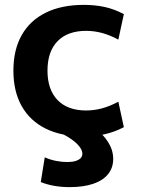

<svg xmlns="http://www.w3.org/2000/svg" viewBox="-20 -550 584 788"><path d="M324 10Q233 10 168.2 -21.8Q103.3 -53.7 69.2 -114.2Q35 -174.7 35 -260Q35 -345.7 69.2 -406Q103.3 -466.3 168.2 -498.2Q233 -530 324 -530Q370.3 -530 410.3 -521.2Q450.3 -512.3 488.3 -492L465.7 -387.4Q431 -406 398.7 -414.7Q366.3 -423.4 333.7 -423.4Q257.6 -423.4 216.3 -381Q174.9 -338.7 174.9 -260Q174.9 -182 216.3 -139.3Q257.6 -96.6 333.7 -96.6Q366.3 -96.6 398.7 -105.3Q431 -114 465.7 -132.6L488.3 -28Q450.3 -8.3 410.3 0.8Q370.3 10 324 10ZM265.7 218Q199.3 218 147.3 197.3L163.7 95.7Q185.3 105.4 209.2 110.2Q233 115 255.7 115Q276 115 289.7 110.9Q303.3 106.7 310.7 99.4Q318 92 318 81Q318 62.7 297.5 41.7Q277 20.7 237.3 0L360.9 -32.6Q402.9 0 423.8 33.2Q444.6 66.4 444.6 102Q444.6 138.7 423.6 164.7Q402.6 190.7 362.6 204.3Q322.7 218 265.7 218Z"/></svg>

Font: M PLUS 2 Thin
Style: Regular
Weight: 100
Designer: Coji Morishita
Foundry: UNDERFOREST DESIGN
Version: Version 1.001